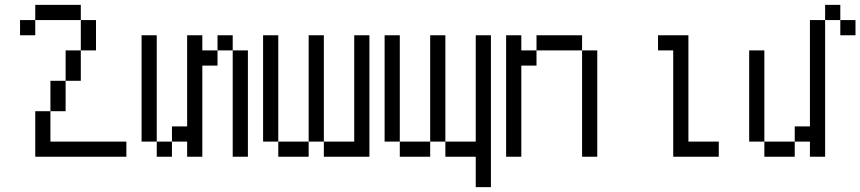

<svg xmlns="http://www.w3.org/2000/svg" viewBox="-20 -645 3540 790"><path d="M500 0V-62.5H187.5Q187.5 -62.5 187.5 -187.5H125V0ZM187.5 -187.5H250Q250 -187.5 250 -312.5H187.5Q187.5 -312.5 187.5 -187.5ZM250 -312.5H312.5Q312.5 -312.5 312.5 -437.5H250Q250 -437.5 250 -312.5ZM312.5 -437.5H375Q375 -437.5 375 -562.5H312.5Q312.5 -562.5 312.5 -437.5ZM125 -562.5H62.5V-500H125ZM125 -562.5H312.5V-625H125Z M625 -62.5V0H687.5V-62.5ZM625 -62.5V-500H562.5V-62.5ZM750 -62.5V0H812.5Q812.5 0 812.5 -375H875V-437.5H812.5V-500H750Q750 -500 750 -125H687.5V-62.5ZM937.5 -437.5V0H1000V-437.5ZM875 -437.5H937.5V-500H875Z M1125 -62.5V0H1250V-62.5ZM1125 -62.5V-500H1062.5V-62.5ZM1250 -62.5H1312.5V0H1500Q1500 0 1500 -500H1437.5V-62.5H1312.5V-500H1250Z M1937.5 0Q1937.5 0 1937.5 125H2000Q2000 125 2000 -500H1937.5V-62.5H1812.5V0ZM1625 -62.5V0H1750V-62.5ZM1625 -62.5V-500H1562.5V-62.5ZM1750 -62.5H1812.5V-500H1750Z M2062.5 -500Q2062.5 -500 2062.5 0H2125Q2125 0 2125 -375H2187.5V-437.5H2125V-500ZM2375 -437.5V0H2437.5V-437.5ZM2187.5 -437.5H2375V-500H2187.5Z M2937.5 0V-62.5H2812.5V-500H2687.5V-437.5H2750V0Z M3500 -500V-562.5H3437.5V-500ZM3125 -62.5V0H3250V-62.5ZM3125 -62.5Q3125 -62.5 3125 -437.5H3062.5Q3062.5 -437.5 3062.5 -62.5ZM3312.5 -62.5V0H3375V-562.5H3312.5V-125H3250V-62.5ZM3375 -562.5H3437.5V-625H3375Z"/></svg>

Font: Unifont
Style: Regular
Weight: 500
Version: Version 15.1.04